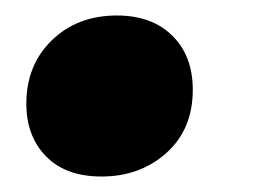

<svg xmlns="http://www.w3.org/2000/svg" viewBox="-20 -213 341 248"><path d="M111 15Q65 15 39.5 -11Q14 -37 14 -79Q14 -129 47 -161Q80 -193 131 -193Q176 -193 202.5 -167Q229 -141 229 -97Q229 -46 195 -15.5Q161 15 111 15Z"/></svg>

Font: Bitter Black
Style: Italic
Weight: 900
Italic angle: -9°
Designer: Sol Matas, and Bitter project Authors
Foundry: Sol Matas
Version: Version 2.001